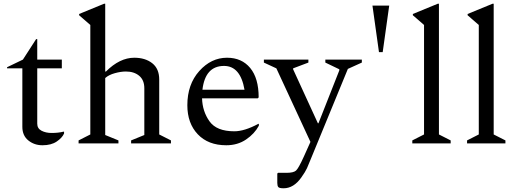

<svg xmlns="http://www.w3.org/2000/svg" viewBox="-20 -770 2778 1031"><path d="M208 10Q164 10 132 -16Q100 -42 100 -89V-403H18V-409L103 -450L174 -560H180V-450H312V-403H180V-106Q180 -80 203 -68Q226 -56 257 -56Q293 -56 321 -63H324V-53Q314 -30 284.5 -10Q255 10 208 10Z M402 0V-16L465 -48V-636L405 -688V-695L539 -750H545V-386H549Q623 -460 701 -460Q760 -460 797.5 -430.5Q835 -401 835 -343V-48L898 -16V0H684V-16L755 -45V-296Q755 -340 727.5 -363Q700 -386 656 -386Q629 -386 596.5 -377Q564 -368 545 -351V-45L616 -16V0Z M1195 10Q1098 10 1042 -49Q986 -108 986 -205Q986 -317 1050 -388.5Q1114 -460 1199 -460Q1278 -460 1323.5 -405Q1369 -350 1369 -247L1364 -242H1065Q1067 -172 1105 -118.5Q1143 -65 1238 -65Q1293 -65 1367 -105H1370V-95Q1347 -52 1301.5 -21Q1256 10 1195 10ZM1183 -416Q1082 -416 1067 -288H1293Q1271 -416 1183 -416Z M1503 241Q1480 241 1474.5 234.5Q1469 228 1469 212V162L1473 158H1519Q1556 158 1569.5 146Q1583 134 1612 70L1647 -8L1464 -403L1397 -434V-450H1636V-434L1554 -403V-398L1687 -108H1690L1802 -392V-398L1727 -434V-450H1923V-434L1848 -400L1651 79Q1637 114 1628.5 133Q1620 152 1598 183Q1557 241 1503 241Z M2015 -490 1980 -740H2070L2035 -490Z M2194 0V-16L2257 -48V-636L2197 -688V-695L2331 -750H2337V-48L2400 -16V0Z M2488 0V-16L2551 -48V-636L2491 -688V-695L2625 -750H2631V-48L2694 -16V0Z"/></svg>

Font: Spectral
Style: Regular
Weight: 400
Designer: Jean-Baptiste Levee
Foundry: Production Type
Version: Version 1.002